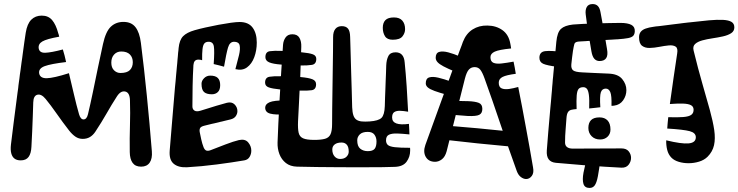

<svg xmlns="http://www.w3.org/2000/svg" viewBox="-20 -813 3642 947"><path d="M34 -100Q38.5 -136.5 47.2 -206.8Q56 -277 66.5 -356Q67.5 -362 68.2 -367.8Q69 -373.5 69.8 -379.5Q70.5 -385.5 71 -391.5Q72 -400 73.2 -408Q74.5 -416 75.5 -424Q76.5 -434.5 78 -444.8Q79.5 -455 81 -465Q82.5 -476 83.8 -486.5Q85 -497 86.5 -507Q88 -517 89.5 -527Q91 -537 92 -546.5Q96.5 -579.5 100.2 -606.5Q104 -633.5 107 -652Q114 -695.5 134.2 -715.8Q154.5 -736 186 -736Q218.5 -736 237.2 -713.8Q256 -691.5 267 -650Q268.5 -645.5 270 -640.8Q271.5 -636 272 -632Q210 -621 188.8 -608.5Q167.5 -596 171 -574Q175 -551.5 204 -552.8Q233 -554 290 -569Q294.5 -555 298.5 -539.2Q302.5 -523.5 306 -507Q231 -498 200.5 -486.8Q170 -475.5 173 -452Q177 -426.5 210.8 -427.2Q244.5 -428 320 -452Q333 -398.5 345 -346.2Q357 -294 370 -249Q377.5 -224 392 -224Q408 -224 414 -250Q425.5 -298 438 -358Q450.5 -418 463.2 -480Q476 -542 488 -596Q501.5 -657.5 526.5 -681.2Q551.5 -705 589 -705Q628 -705 648.2 -679Q668.5 -653 675 -601Q690.5 -479 704.2 -341.8Q718 -204.5 729 -67Q732 -30.5 718.2 -10.8Q704.5 9 676 9Q647.5 9 634 -9.8Q620.5 -28.5 620 -63Q619 -133 621 -193.8Q623 -254.5 621 -318Q620 -356.5 597.8 -361.5Q575.5 -366.5 557 -338Q530.5 -297 505.8 -253.5Q481 -210 450 -163Q439 -146.5 423.8 -137.2Q408.5 -128 388 -128Q368 -128 352 -139Q336 -150 321 -169Q288 -211.5 258.5 -253.8Q229 -296 205 -325Q184 -350.5 164.5 -345.8Q145 -341 144 -308Q143 -278.5 141.8 -241.5Q140.5 -204.5 138.8 -165.2Q137 -126 135 -89Q133.5 -56 121 -39Q108.5 -22 82 -22Q63 -22 51.5 -30.8Q40 -39.5 35.5 -57Q31 -74.5 34 -100ZM574 -453Q606.5 -453 620.8 -467.5Q635 -482 635 -506Q635 -529.5 620.8 -544.2Q606.5 -559 578 -559Q556.5 -559 542.8 -544Q529 -529 529 -504Q529 -479.5 542.5 -466.2Q556 -453 574 -453ZM392 -161Q377 -161 368 -168.8Q359 -176.5 359 -192Q359 -205 368 -213Q377 -221 392 -221Q403.5 -221 411.2 -212.5Q419 -204 419 -194Q419 -177 410.5 -169Q402 -161 392 -161ZM694 -63Q689 -63 683.8 -63Q678.5 -63 673 -63Q664 -63 656.5 -69Q649 -75 649 -95Q649 -112.5 658.8 -118.2Q668.5 -124 675 -124Q679.5 -124 684.5 -124Q689.5 -124 694 -124Q707 -123.5 713.5 -113.2Q720 -103 720 -91Q720 -76 713.5 -69.5Q707 -63 694 -63Z M817 -70Q822.5 -136.5 829.2 -217.5Q836 -298.5 843 -382Q843.5 -387 844 -392Q844.5 -397 845 -402Q845.5 -407 846 -412Q846.5 -418 847 -423.8Q847.5 -429.5 848 -435.5Q848.5 -441.5 849 -447Q850 -456.5 850.8 -465.8Q851.5 -475 852.5 -484.5Q853.5 -493 854.2 -501.5Q855 -510 855.5 -518Q856.5 -527 857.2 -535.8Q858 -544.5 858.5 -552.5Q859.5 -558.5 860 -564.5Q860.5 -570.5 861 -576Q865 -616 883.2 -634.5Q901.5 -653 940 -664Q962.5 -670.5 993.8 -677.5Q1025 -684.5 1058.2 -690.8Q1091.5 -697 1119 -700.8Q1146.5 -704.5 1161.5 -704.5Q1205.5 -704.5 1226 -676.8Q1246.5 -649 1246.5 -603Q1246.5 -564 1234.2 -531Q1222 -498 1198.5 -480.8Q1175 -463.5 1141 -472Q1151.5 -510.5 1158.8 -541Q1166 -571.5 1162 -589.2Q1158 -607 1134.5 -607Q1113 -607 1104.5 -578Q1096 -549 1085 -484Q1071.5 -488 1060 -490.8Q1048.5 -493.5 1034 -497Q1038.5 -561.5 1034.8 -584.2Q1031 -607 1009 -607Q995 -607 988 -598.8Q981 -590.5 978.8 -570.5Q976.5 -550.5 977 -516Q972.5 -517.5 968 -518.2Q963.5 -519 959 -519Q946.5 -519 940.8 -512Q935 -505 934 -492Q931 -441 930 -389.2Q929 -337.5 929 -288Q929 -274 939.2 -267.5Q949.5 -261 969 -267Q1014 -281.5 1048 -291.5Q1082 -301.5 1099 -306Q1123 -312 1137 -298Q1151 -284 1151 -265Q1151 -252 1143 -240.2Q1135 -228.5 1117 -224Q1110.5 -222.5 1103.8 -220.8Q1097 -219 1090 -217.5Q1086 -216.5 1082 -215.5Q1078 -214.5 1074 -213.5Q1070.5 -213 1067.5 -212.2Q1064.5 -211.5 1061.5 -210.5Q1056.5 -209.5 1052 -208.2Q1047.5 -207 1042.5 -206Q1040.5 -205.5 1038.2 -205Q1036 -204.5 1033.8 -204Q1031.5 -203.5 1029 -203Q1026.5 -202.5 1024.2 -202Q1022 -201.5 1019.5 -200.8Q1017 -200 1014.5 -199.5Q1007.5 -198 1000.8 -196.2Q994 -194.5 988 -193Q971.5 -189 967.2 -181.5Q963 -174 965 -162Q967.5 -148 972.5 -125.8Q977.5 -103.5 984 -87Q989.5 -73.5 997.5 -70.5Q1005.5 -67.5 1018 -72Q1051 -85 1091.8 -100.5Q1132.5 -116 1158 -122Q1188.5 -129 1204 -110.8Q1219.5 -92.5 1219.5 -70Q1219.5 -53 1211 -39Q1202.5 -25 1185 -22Q1123.5 -11.5 1048.5 -1.8Q973.5 8 902 12Q859.5 14 836.5 -5.5Q813.5 -25 817 -70ZM997 -60 1062 -62Q1065 -46.5 1063.8 -34.8Q1062.5 -23 1056 -15.8Q1049.5 -8.5 1037 -7Q1023 -5 1014.5 -11.5Q1006 -18 1002 -30.8Q998 -43.5 997 -60ZM1111 -54Q1110.5 -58.5 1109.8 -63Q1109 -67.5 1109 -72Q1109 -82 1115.2 -89.5Q1121.5 -97 1138 -100Q1153 -103 1162.5 -100.2Q1172 -97.5 1174 -86Q1175 -82.5 1175.8 -78.2Q1176.5 -74 1177 -70Q1179.5 -57.5 1173 -48.2Q1166.5 -39 1150 -35Q1131.5 -31.5 1122.5 -35.2Q1113.5 -39 1111 -54ZM1025 -348Q999 -348 986.5 -359Q974 -370 974 -400Q974 -414.5 986.5 -427.2Q999 -440 1017 -440Q1042.5 -440 1054.2 -428.5Q1066 -417 1066 -393Q1066 -370 1054.5 -359Q1043 -348 1025 -348ZM1043 -653Q1043 -659 1048.8 -664.2Q1054.5 -669.5 1065 -670Q1073.5 -671 1081.2 -668Q1089 -665 1089 -658Q1089 -656 1089 -652Q1089 -648 1089 -645Q1089 -637 1082.5 -632Q1076 -627 1067 -626Q1059 -625.5 1051.5 -628.8Q1044 -632 1043 -641Q1043 -644 1043 -647Q1043 -650 1043 -653ZM920 -588 915 -548Q902.5 -549.5 896.5 -555Q890.5 -560.5 891 -571Q892 -583 900.5 -585.5Q909 -588 920 -588Z M1349 -110Q1350 -145.5 1352.8 -201.8Q1355.5 -258 1359.2 -325Q1363 -392 1367.2 -461.2Q1371.5 -530.5 1376 -592Q1377.5 -612.5 1388.5 -628.2Q1399.5 -644 1422 -644Q1447 -644 1457 -626.2Q1467 -608.5 1466 -582Q1464 -503.5 1460.8 -431.2Q1457.5 -359 1454.5 -302.2Q1451.5 -245.5 1450 -214Q1448.5 -178 1453 -158.2Q1457.5 -138.5 1475 -130.8Q1492.5 -123 1530 -123Q1564 -123 1583.2 -128.5Q1602.5 -134 1610.2 -150.8Q1618 -167.5 1618 -202Q1618 -232 1618.5 -275.8Q1619 -319.5 1619.8 -369.2Q1620.5 -419 1621.2 -468.5Q1622 -518 1622.5 -560.2Q1623 -602.5 1623 -630Q1623 -656.5 1634 -670.2Q1645 -684 1666 -684Q1686.5 -684 1696.5 -671.8Q1706.5 -659.5 1707 -631Q1707.5 -618.5 1708.2 -592.2Q1709 -566 1710 -530Q1711 -494 1712.2 -452.2Q1713.5 -410.5 1714.8 -367.2Q1716 -324 1717 -284Q1718 -259 1723 -244.2Q1728 -229.5 1738.2 -222.5Q1748.5 -215.5 1764.5 -214Q1780.5 -212.5 1803 -214Q1846.5 -217 1861.5 -231.5Q1876.5 -246 1878 -290Q1878.5 -311.5 1879.2 -332.2Q1880 -353 1880.8 -372.8Q1881.5 -392.5 1882.2 -412.2Q1883 -432 1883.8 -451.2Q1884.5 -470.5 1885 -490Q1886 -518 1895.5 -536.5Q1905 -555 1931 -555Q1951.5 -555 1962.8 -542.5Q1974 -530 1976 -505Q1981.5 -451 1985.8 -387Q1990 -323 1993 -262Q1970.5 -266 1952.8 -266.5Q1935 -267 1924.5 -260Q1914 -253 1914 -233.5Q1914 -212 1935 -204.2Q1956 -196.5 1997 -202Q1998 -188.5 1998.5 -175.2Q1999 -162 1999.5 -150Q1966.5 -153.5 1940.2 -154.5Q1914 -155.5 1899 -148.8Q1884 -142 1884 -121Q1884 -106 1893 -98Q1902 -90 1927.5 -87Q1953 -84 2002.5 -84Q2003 -80.5 2003 -76.8Q2003 -73 2003 -70Q2003 -39.5 1985.5 -15.5Q1968 8.5 1928 10Q1908 11 1866.5 11.5Q1825 12 1771 12Q1717 12 1658.2 11.8Q1599.5 11.5 1544 10.8Q1488.5 10 1445 9Q1411.5 8 1390 -9Q1368.5 -26 1358.2 -52.8Q1348 -79.5 1349 -110ZM1667.5 -610Q1652.5 -610 1645.2 -619Q1638 -628 1638 -642.5Q1638 -652.5 1645.5 -659.2Q1653 -666 1670 -666Q1684 -666 1689 -659.5Q1694 -653 1694 -634Q1694 -625 1687.2 -617.5Q1680.5 -610 1667.5 -610ZM1917 -617Q1889.5 -617 1878.8 -634.5Q1868 -652 1868 -676Q1868 -700.5 1881 -713.8Q1894 -727 1923 -727Q1951 -727 1964.5 -711.2Q1978 -695.5 1978 -669Q1978 -650 1965 -633.5Q1952 -617 1917 -617ZM1414.5 -564Q1403.5 -564 1395.2 -573Q1387 -582 1387 -600.5Q1387 -619.5 1398 -626.2Q1409 -633 1428 -633Q1443.5 -633 1449.8 -623Q1456 -613 1456 -593.5Q1456 -581 1446.2 -572.5Q1436.5 -564 1414.5 -564ZM1794 -67.5Q1818.5 -67.5 1827.8 -79Q1837 -90.5 1837 -115.5Q1837 -134.5 1827 -148.5Q1817 -162.5 1794 -162.5Q1767 -162.5 1754.5 -150Q1742 -137.5 1742 -121Q1742 -91.5 1757 -79.5Q1772 -67.5 1794 -67.5ZM1657.5 -29Q1678 -29 1689 -40Q1700 -51 1700 -65Q1700 -88.5 1690.5 -99.2Q1681 -110 1665 -110Q1643 -110 1631 -100.8Q1619 -91.5 1619 -76Q1619 -54.5 1630 -41.8Q1641 -29 1657.5 -29ZM1468.5 -555Q1505.5 -551.5 1522.8 -545.2Q1540 -539 1540 -522.5Q1540 -496.5 1518.2 -493Q1496.5 -489.5 1462.5 -490Q1438 -491 1414.2 -491.8Q1390.5 -492.5 1366.5 -494.5Q1326.5 -497.5 1307.8 -505.5Q1289 -513.5 1289 -531Q1289 -557.5 1311.2 -560.5Q1333.5 -563.5 1367.5 -562Q1393 -561 1418 -559.2Q1443 -557.5 1468.5 -555ZM1462 -433Q1502 -429.5 1520.5 -422.2Q1539 -415 1539 -397.5Q1539 -371 1517 -368Q1495 -365 1461 -366Q1435.5 -367 1410.5 -368.5Q1385.5 -370 1360 -372Q1323.5 -375.5 1305.5 -382Q1287.5 -388.5 1287.5 -405.5Q1287.5 -431 1309.8 -434.5Q1332 -438 1365 -437Q1390.5 -436.5 1414.2 -436Q1438 -435.5 1462 -433ZM1383 -249Q1338 -246 1313 -252.5Q1288 -259 1288 -282Q1288 -299.5 1309.8 -308.8Q1331.5 -318 1389 -318ZM1828 -29Q1828 -29 1828 -29Q1828 -29 1828 -29Q1828 -29 1828 -29Q1828 -29 1828 -29Q1828 -29 1828 -29Q1828 -29 1828 -29Q1828 -29 1828 -29Q1828 -29 1828 -29Q1828 -29 1828 -29Q1828 -29 1828 -29Q1828 -29 1828 -29Q1828 -29 1828 -29Q1828 -29 1828 -29Q1828 -29 1828 -29ZM1918 -405Q1918 -405 1918 -405Q1918 -405 1918 -405Q1918 -405 1918 -405Q1918 -405 1918 -405ZM1405 -281Q1405 -281 1405 -281Q1405 -281 1405 -281Q1405 -281 1405 -281Q1405 -281 1405 -281Q1405 -281 1405 -281Q1405 -281 1405 -281Q1405 -281 1405 -281Q1405 -281 1405 -281Q1405 -281 1405 -281Q1405 -281 1405 -281Q1405 -281 1405 -281Q1405 -281 1405 -281Z M2078 -98Q2085 -117.5 2102 -164.2Q2119 -211 2141 -271.8Q2163 -332.5 2185 -393Q2187 -397.5 2188.5 -402Q2190 -406.5 2191.5 -410.8Q2193 -415 2194.5 -419.5Q2197 -425.5 2199.2 -431.8Q2201.5 -438 2203.5 -444Q2209.5 -460 2215 -475.2Q2220.5 -490.5 2225.5 -504.5Q2227.5 -509 2229 -513.2Q2230.5 -517.5 2232 -521.8Q2233.5 -526 2235 -530Q2237.5 -537.5 2240.2 -544.2Q2243 -551 2245 -557.5Q2253 -578.5 2257.8 -591.2Q2262.5 -604 2263 -606Q2279 -647.5 2311 -667.8Q2343 -688 2384 -687Q2427 -686.5 2458 -664.5Q2489 -642.5 2497 -598Q2498 -592 2499.2 -586Q2500.5 -580 2501 -574Q2441 -568 2420 -558.2Q2399 -548.5 2399 -531Q2399 -509.5 2413.8 -503.2Q2428.5 -497 2454.2 -500Q2480 -503 2513 -509Q2516 -494 2519 -479Q2522 -464 2524 -449Q2477.5 -443 2458.8 -433.5Q2440 -424 2440 -405Q2440 -383 2454.5 -377Q2469 -371 2491 -374.2Q2513 -377.5 2536 -384Q2546 -334 2555.5 -284Q2565 -234 2574 -184.5Q2583 -135 2592 -85.8Q2601 -36.5 2609 12Q2614.5 39.5 2603 54.8Q2591.5 70 2575 70Q2562.5 70 2549.5 60.5Q2536.5 51 2529 31Q2488.5 -81 2448.5 -200.2Q2408.5 -319.5 2370 -426Q2359.5 -455.5 2349.2 -468.8Q2339 -482 2321 -482Q2304 -482 2292.8 -470Q2281.5 -458 2273 -425Q2250 -336 2227.5 -244Q2205 -152 2183 -67Q2175.5 -39.5 2159.5 -27.2Q2143.5 -15 2126 -15Q2094 -15 2080 -39.2Q2066 -63.5 2078 -98ZM2179 -251 2198 -314Q2221.5 -315 2244.2 -315Q2267 -315 2290 -314Q2324.5 -312.5 2341.8 -305.5Q2359 -298.5 2359 -276Q2359 -254.5 2344 -246.8Q2329 -239 2286 -241Q2259 -242.5 2232.2 -245.2Q2205.5 -248 2179 -251ZM2189 -122Q2166 -125 2152 -134.5Q2138 -144 2138 -159Q2138 -182.5 2156.2 -188.5Q2174.5 -194.5 2200 -192Q2265.5 -187 2337.2 -180.2Q2409 -173.5 2480 -166L2500 -90Q2416 -97.5 2336.2 -105.8Q2256.5 -114 2189 -122ZM2221 -461Q2187.5 -475 2167.2 -485.8Q2147 -496.5 2138 -506.5Q2129 -516.5 2129 -528Q2129 -551.5 2146 -556.8Q2163 -562 2190.8 -554.8Q2218.5 -547.5 2249.5 -534ZM2186 -345Q2146.5 -356 2123.2 -364.5Q2100 -373 2090 -381.8Q2080 -390.5 2080 -402Q2080 -426 2097 -431.2Q2114 -436.5 2142.2 -429.8Q2170.5 -423 2204 -411ZM2467 -246 2452 -321Q2477.5 -325.5 2493.2 -325.2Q2509 -325 2516 -314.2Q2523 -303.5 2523 -277Q2523 -258.5 2509 -253.5Q2495 -248.5 2467 -246ZM2503 -86 2488 -166Q2514 -171.5 2529.5 -170.5Q2545 -169.5 2552 -157.5Q2559 -145.5 2559 -118Q2559 -98 2545 -92.8Q2531 -87.5 2503 -86Z M2677 -71Q2679.5 -106.5 2684.2 -162.2Q2689 -218 2694.5 -280.5Q2695 -286 2695.5 -291.2Q2696 -296.5 2696.5 -301.8Q2697 -307 2697.5 -312Q2698 -318 2698.5 -324Q2699 -330 2699.5 -336Q2700 -342 2700.5 -348Q2701.5 -357 2702.2 -366.2Q2703 -375.5 2703.5 -384.5Q2704.5 -393.5 2705.2 -402.5Q2706 -411.5 2706.5 -420Q2707.5 -428 2708.2 -435.8Q2709 -443.5 2709.5 -451Q2714.5 -502.5 2718.2 -543.8Q2722 -585 2724 -607Q2728.5 -653.5 2746.8 -670.5Q2765 -687.5 2806 -692Q2823 -693.5 2852.8 -695Q2882.5 -696.5 2917.2 -697.5Q2952 -698.5 2984.8 -699.2Q3017.5 -700 3040 -700Q3075.5 -700 3093.8 -690.5Q3112 -681 3111 -659Q3110.5 -645 3103.8 -637Q3097 -629 3078.5 -625.2Q3060 -621.5 3024 -619Q3021 -619 3016.8 -618.8Q3012.5 -618.5 3007.8 -618.2Q3003 -618 2997.5 -617.5Q2991 -617 2984 -616.8Q2977 -616.5 2969.5 -616Q2958.5 -615.5 2946.5 -614.8Q2934.5 -614 2923 -613.5Q2916 -613 2909.2 -612.5Q2902.5 -612 2895.5 -611.5Q2891 -611.5 2886.2 -611.2Q2881.5 -611 2877.2 -610.8Q2873 -610.5 2868.5 -610Q2858 -609.5 2849.2 -609Q2840.5 -608.5 2834 -608Q2816 -606.5 2813 -596Q2810 -585.5 2806 -562Q2804 -547 2801.8 -530.2Q2799.5 -513.5 2798 -496Q2796 -474.5 2806.8 -466Q2817.5 -457.5 2852 -456Q2867 -455.5 2902.2 -453.5Q2937.5 -451.5 2981 -450Q3028 -448.5 3048.8 -423.2Q3069.5 -398 3069.5 -368.5Q3069.5 -341 3053.5 -318.2Q3037.5 -295.5 3009 -292Q3004 -291.5 3001.5 -291.2Q2999 -291 2996 -291Q2997.5 -342 2990 -359Q2982.5 -376 2968 -376Q2949.5 -376 2943.5 -357.5Q2937.5 -339 2941 -284Q2929 -282.5 2914.8 -281Q2900.5 -279.5 2886 -278Q2887.5 -322.5 2884.5 -345Q2881.5 -367.5 2874.5 -375.2Q2867.5 -383 2857 -383Q2841.5 -383 2834 -374.5Q2826.5 -366 2824.5 -342.8Q2822.5 -319.5 2824 -275Q2817.5 -274.5 2811.5 -273.8Q2805.5 -273 2801 -272Q2788.5 -270 2782 -260.8Q2775.5 -251.5 2774 -231Q2772.5 -207 2769.8 -175Q2767 -143 2767 -110Q2767 -95 2777 -87.5Q2787 -80 2805 -80Q2867.5 -80 2925.2 -80.5Q2983 -81 3045 -81Q3069.5 -81 3081 -66.5Q3092.5 -52 3092.5 -34.5Q3092.5 -16 3080.5 -0.5Q3068.5 15 3045 14Q2965 10 2883.5 3.8Q2802 -2.5 2721 -10Q2697 -12.5 2686 -27.5Q2675 -42.5 2677 -71ZM2879 -44 2942 -31Q2935 24.5 2929 56Q2923 87.5 2913.8 100.8Q2904.5 114 2888 114Q2864 114 2857.8 94Q2851.5 74 2858 38.5Q2864.5 3 2879 -44ZM2972 -26Q2972 -30.5 2972 -35Q2972 -39.5 2972 -44Q2972 -54.5 2983.8 -60.8Q2995.5 -67 3009 -67Q3020.5 -67 3030 -62.2Q3039.5 -57.5 3040 -47Q3040 -42 3040 -37.2Q3040 -32.5 3040 -27Q3041 -15 3029.2 -8Q3017.5 -1 3004 -1Q2992 -1 2982 -7.2Q2972 -13.5 2972 -26ZM2940 -125Q2914 -125 2898 -141.2Q2882 -157.5 2882 -182Q2882 -207 2895.2 -220.5Q2908.5 -234 2937 -234Q2962.5 -234 2976.8 -218.8Q2991 -203.5 2991 -174Q2991 -152.5 2976.8 -138.8Q2962.5 -125 2940 -125ZM2869 -741Q2866 -763.5 2874 -778.2Q2882 -793 2903 -793Q2919.5 -793 2929 -783Q2938.5 -773 2942 -752Q2950.5 -708 2958.5 -662.5Q2966.5 -617 2974 -571Q2979.5 -541 2970 -526.5Q2960.5 -512 2937 -512Q2921.5 -512 2911.5 -523Q2901.5 -534 2897 -560Q2889 -605 2881.8 -650.5Q2874.5 -696 2869 -741ZM2750.5 -557 2731.5 -483Q2677.5 -490 2659 -498.5Q2640.5 -507 2640.5 -528Q2640.5 -557.5 2669.2 -560.8Q2698 -564 2750.5 -557Z M3376 -8Q3350.5 -8 3328 -14.8Q3305.5 -21.5 3292 -35Q3284 -43 3278.8 -52.8Q3273.5 -62.5 3270.8 -73.8Q3268 -85 3266.8 -97Q3265.5 -109 3266 -121Q3341 -102.5 3376.5 -105.8Q3412 -109 3412 -136Q3412 -158 3382 -166Q3352 -174 3271 -179Q3272 -191 3273.2 -207Q3274.5 -223 3276 -235Q3323 -233.5 3350.5 -235.8Q3378 -238 3389.8 -246.8Q3401.5 -255.5 3401 -273Q3400.5 -287.5 3388 -294.2Q3375.5 -301 3349.8 -302Q3324 -303 3284 -300Q3294 -370.5 3302.5 -431.2Q3311 -492 3320 -549Q3324.5 -575 3312.5 -583Q3300.5 -591 3279 -589Q3257.5 -587 3232.2 -582Q3207 -577 3184.2 -576.5Q3161.5 -576 3146.8 -587.2Q3132 -598.5 3132 -629Q3132 -645.5 3140.2 -656Q3148.5 -666.5 3164.8 -672.2Q3181 -678 3204 -681Q3209.5 -682 3216 -682.8Q3222.5 -683.5 3229.5 -684Q3239.5 -685 3247.2 -686.2Q3255 -687.5 3261.5 -688Q3280 -690.5 3296.8 -692.5Q3313.5 -694.5 3333.5 -697Q3337 -697.5 3340.8 -698Q3344.5 -698.5 3348.8 -699Q3353 -699.5 3357 -700Q3361.5 -700.5 3365.8 -701Q3370 -701.5 3373.8 -702Q3377.5 -702.5 3380 -702.5Q3435 -709 3476.8 -712.8Q3518.5 -716.5 3546.2 -715Q3574 -713.5 3588 -705Q3602 -696.5 3602 -678Q3602 -659.5 3586.2 -649.2Q3570.5 -639 3545.8 -633.5Q3521 -628 3494 -624Q3467 -620 3444 -613.8Q3421 -607.5 3408.5 -596Q3396 -584.5 3401 -564Q3423.5 -472 3444.5 -399.5Q3465.5 -327 3481 -270.8Q3496.5 -214.5 3502.8 -171.8Q3509 -129 3501.8 -96.8Q3494.5 -64.5 3470 -40Q3453.5 -23.5 3428.2 -15.8Q3403 -8 3376 -8ZM3357 -624Q3345 -624 3338 -630Q3331 -636 3331 -647Q3331 -658.5 3337.8 -665.2Q3344.5 -672 3355 -672Q3366.5 -672 3372.8 -665.8Q3379 -659.5 3379 -651Q3379 -638.5 3372.5 -631.2Q3366 -624 3357 -624ZM3407 -27 3413 -103Q3429.5 -101 3440.2 -97.5Q3451 -94 3456.2 -87.2Q3461.5 -80.5 3461.5 -68Q3461.5 -48.5 3455.5 -39.5Q3449.5 -30.5 3437.5 -28.2Q3425.5 -26 3407 -27ZM3414 -434 3396 -368Q3381.5 -372 3372.5 -376Q3363.5 -380 3359.5 -386Q3355.5 -392 3355.5 -400.5Q3355.5 -421 3362.5 -429Q3369.5 -437 3382.5 -437.2Q3395.5 -437.5 3414 -434Z"/></svg>

Font: Kablammo
Style: Regular
Weight: 400
Designer: Travis Kochel, Lizy Gershenzon, Daria Petrova, Ethan Cohen
Foundry: Vectro Type Foundry
Version: Version 1.002